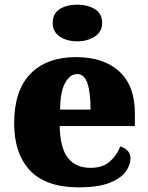

<svg xmlns="http://www.w3.org/2000/svg" viewBox="-20 -797 638 827"><path d="M320 10Q178 10 109.5 -62.5Q41 -135 41 -266Q41 -407 111 -479Q181 -551 308 -551Q426 -551 493.5 -489.5Q561 -428 561 -309V-254H237Q239 -160 272.5 -117Q306 -74 370 -74Q421 -74 451.5 -100Q482 -126 498 -166Q517 -161 529.5 -148Q542 -135 542 -115Q542 -85 520 -56Q498 -27 449.5 -8.5Q401 10 320 10ZM370 -325Q370 -399 356.5 -438.5Q343 -478 313 -478Q281 -478 260 -439Q239 -400 239 -325ZM313 -619Q268 -619 237.5 -639.5Q207 -660 207 -698Q207 -739 237.5 -758Q268 -777 313 -777Q356 -777 388 -758Q420 -739 420 -698Q420 -660 388 -639.5Q356 -619 313 -619Z"/></svg>

Font: Noto Serif Devanagari Black
Style: Regular
Weight: 900
Designer: Universal Thirst, Indian Type Foundry and the Monotype Design Team
Foundry: Monotype Imaging Inc.
Version: Version 2.004; ttfautohint (v1.8.4.7-5d5b)